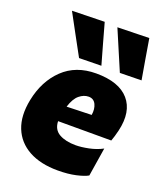

<svg xmlns="http://www.w3.org/2000/svg" viewBox="-145 -868 818 975"><g transform="rotate(20 264.0 -380.5)"><path d="M283.5 14.5Q190.5 14.5 127.2 -20.2Q64 -55 38.2 -119.5Q12.5 -184 30.5 -273.5Q52.5 -382.5 121.8 -449Q191 -515.5 300.5 -515.5Q424 -515.5 477.8 -453.5Q531.5 -391.5 506 -282.5Q497.5 -247 488 -221.5H200.5Q202 -176 236.5 -156.5Q271 -137 326 -137Q355.5 -137 395.8 -145.2Q436 -153.5 468.5 -171L444 -16.5Q423.5 -4.5 381.2 5Q339 14.5 283.5 14.5ZM304.5 -391.5Q278.5 -391.5 254.5 -371.8Q230.5 -352 216 -305.5L350 -309.5Q355.5 -342.5 343.8 -367Q332 -391.5 304.5 -391.5ZM191 -559Q163 -610 134 -663.5Q105 -717 75 -772.5L250.5 -776.5Q265.5 -722.5 280.5 -668.8Q295.5 -615 311 -561ZM411.5 -559Q389.5 -610.5 366.8 -663.8Q344 -717 320.5 -772.5L491.5 -776.5Q500.5 -722.5 509.5 -668.8Q518.5 -615 528 -561Z"/></g></svg>

Font: Commissioner ExtraBold
Style: Italic
Weight: 800
Italic angle: -12°
Designer: Kostas Bartsokas
Foundry: Kostas Bartsokas
Version: Version 1.000; ttfautohint (v1.8.3)